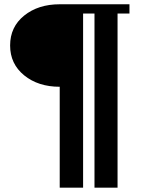

<svg xmlns="http://www.w3.org/2000/svg" viewBox="-20 -680 660 890"><path d="M256.8 189.9V-277.8Q157.2 -277.8 92 -330.8Q26.9 -383.8 26.9 -469.2Q26.9 -555.2 92 -607.7Q157.2 -660.2 256.8 -660.2H580.1V-617.2H524.9V189.9H418V-617.2H365.2V189.9Z"/></svg>

Font: El Messiri SemiBold
Style: Regular
Weight: 600
Designer: Mohamed Gaber
Foundry: Kief Type Foundry
Version: Version 2.007;PS 002.007;hotconv 1.0.88;makeotf.lib2.5.64775